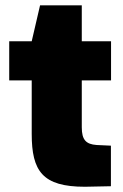

<svg xmlns="http://www.w3.org/2000/svg" viewBox="-20 -691 463 721"><path d="M298.8 10.3 396.5 8.3V-144L342.8 -146.5C303.2 -149.4 287.1 -165.5 287.1 -212.9V-389.2H397V-536.1H287.1V-670.9H130.4L99.1 -536.1H14.6V-389.2H99.1V-188C99.1 -48.3 139.6 10.3 298.8 10.3Z"/></svg>

Font: Wand UI Pro Black
Style: Regular
Weight: 900
Designer: Andreas Faust
Version: Version 1.003;FEAKit 1.0